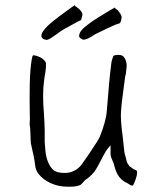

<svg xmlns="http://www.w3.org/2000/svg" viewBox="-20 -690 612 726"><path d="M239 -589Q212 -575 196 -562Q182 -552 172.5 -546Q163 -540 157 -539Q150 -540 143 -543Q139 -546 137 -551Q136 -557 138 -563Q142 -572 150 -581Q160 -593 170 -601Q184 -613 205 -629Q264 -673 263.5 -670Q263 -667 268.5 -664Q274 -661 281 -654Q288 -647 290.5 -641Q293 -635 290 -626Q287 -612 284 -613Q282 -613 239 -589ZM384 -582Q344 -563 339 -560Q329 -553 314 -545Q305 -541 297 -540Q291 -540 285 -545Q280 -548 279 -553Q279 -559 282 -566Q285 -573 294 -582Q298 -586 316 -600Q332 -612 353 -625Q416 -664 415 -661Q415 -658 420 -655Q426 -652 431 -644Q437 -636 439 -630Q441 -625 438 -613Q435 -602 430 -601Q422 -600 384 -582ZM400 -444 401 -450V-452Q401 -457 408 -477Q410 -482 427 -482.5Q444 -483 451 -471Q459 -458 459 -441Q457 -421 456 -411Q455 -405 453 -399V-398Q452 -391 451 -383Q450 -375 444 -330Q440 -300 438 -275Q436 -254 438 -229Q440 -202 444 -173Q449 -128 450 -118Q450 -112 456 -93Q458 -83 460 -76L469 -62L483 -52L484 -51Q489 -49 495 -46Q497 -46 498 -41Q499 -36 497 -26Q496 -23 492 -9Q488 1 487 3Q485 7 483 11L480 12Q473 11 464 4Q458 0 453 -1Q449 -4 444 -8Q423 -23 413 -60Q411 -68 410 -72Q406 -81 404 -86Q402 -91 400 -96Q399 -101 398 -106Q398 -111 398 -121V-141L385 -125Q381 -120 370 -100Q364 -88 357 -75Q350 -61 343 -50Q337 -39 328 -31L327 -29L323 -26L319 -22L314 -18L312 -16Q305 -12 301 -8L289 5Q287 6 285 9Q276 13 263 15Q258 16 239 16Q214 16 194 10.5Q174 5 156.5 -5.5Q139 -16 127 -31Q115 -45 113 -64Q111 -82 107.5 -99Q104 -116 100 -133Q96 -149 96 -157Q96 -171 95 -185Q94 -195 94 -205V-206Q93 -213 92 -219Q92 -228 93 -240Q93 -248 92.5 -269Q92 -290 92 -316.5Q92 -343 92.5 -371.5Q93 -400 95 -424Q97 -448 100 -465Q102 -477 104 -480H105Q105 -481 107 -481Q111 -481 122 -477.5Q133 -474 139.5 -469Q146 -464 150 -459Q154 -453 154 -450Q154 -434 152 -419Q149 -404 147 -388Q145 -373 144 -358Q143 -343 143 -329Q143 -296 146 -262Q149 -216 149 -196V-153Q149 -147 152 -117Q154 -97 161 -79Q168 -61 180 -49Q193 -36 224 -36Q244 -36 260 -44Q276 -52 288 -67Q299 -82 314 -104Q350 -157 357 -172Q381 -231 384 -272Q393 -390 400 -443Z"/></svg>

Font: ToneOZ-Tsuipita-TC
Style: Tsuipita-TC
Weight: 400
Designer: :Jeffrey Xuan (Chih-Lin Hsuan)  :
Foundry: jeffreyx@gmail.com, cjkFonts.io
Version: Version 0.24071